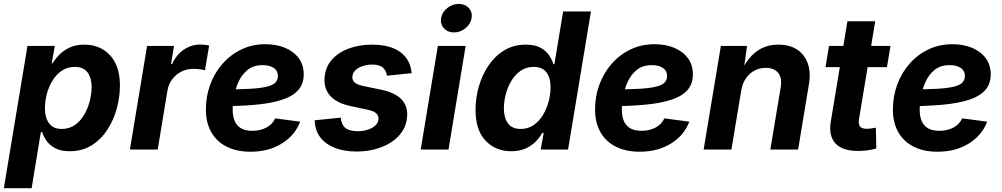

<svg xmlns="http://www.w3.org/2000/svg" viewBox="-37 -788 5281 1012"><path d="M-16.7 204.1 107.8 -545.9H251.8L235.6 -454H240Q253.5 -476.7 275.7 -499.6Q297.9 -522.4 330.5 -537.6Q363.1 -552.7 407.3 -552.7Q461.3 -552.7 503.6 -528.5Q546 -504.2 570.6 -456.2Q595.1 -408.1 595.1 -336.8Q595.1 -278.4 578.9 -217.5Q562.6 -156.7 529.7 -105.4Q496.8 -54.2 446.9 -22.5Q396.9 9.1 329.7 9.1Q283 9.1 253.5 -7Q224 -23.1 207.9 -46.4Q191.9 -69.7 185.3 -91.7H178.3L129.7 204.1ZM287.9 -108.3Q328.8 -108.3 358.5 -129.7Q388.2 -151.1 407.7 -185Q427.1 -218.9 436.5 -257Q445.9 -295.1 445.9 -328.6Q445.9 -377.4 424.4 -406.4Q402.9 -435.4 357.8 -435.4Q318.8 -435.4 289.2 -415.6Q259.6 -395.8 239.8 -363.5Q220 -331.1 209.9 -292.6Q199.9 -254.2 199.9 -216.9Q199.9 -166.7 222.1 -137.5Q244.4 -108.3 287.9 -108.3Z M647.8 0 738.2 -545.9H880.1L864.6 -450.8H870.4Q893.5 -501.3 933.1 -527.2Q972.8 -553.2 1018.7 -553.2Q1030.1 -553.2 1042.9 -551.9Q1055.6 -550.6 1065.3 -548.3L1043.5 -417.5Q1033.5 -420.8 1015.3 -422.9Q997.1 -425 981.5 -425Q948 -425 919 -410.5Q890.1 -396 870.8 -370.3Q851.4 -344.6 845.6 -310.7L794.3 0Z M1283.1 11.7Q1210.4 11.7 1157.7 -14.9Q1105 -41.5 1076.6 -91.4Q1048.2 -141.2 1048.2 -210.9Q1048.2 -280 1071 -342.1Q1093.9 -404.1 1135.8 -451.9Q1177.7 -499.8 1235.3 -527.4Q1292.8 -555 1362.2 -555Q1419.9 -555 1465.6 -535.9Q1511.2 -516.8 1537.6 -481.2Q1563.9 -445.7 1563.9 -396Q1563.9 -345.1 1534.2 -312.3Q1504.5 -279.4 1446.3 -261Q1388.2 -242.6 1303.2 -235.3Q1218.2 -228 1107.7 -228L1122.8 -316.6Q1216.4 -316.6 1276.1 -319.7Q1335.7 -322.9 1368.8 -331Q1401.8 -339.1 1414.8 -353.2Q1427.8 -367.2 1427.8 -388.8Q1427.8 -414.7 1406.2 -429.7Q1384.5 -444.7 1347.1 -444.7Q1299.3 -444.7 1268.5 -419.9Q1237.7 -395.2 1220.5 -357.5Q1203.4 -319.8 1196.4 -279.7Q1189.4 -239.5 1189.4 -208.5Q1189.4 -177.4 1199 -152.4Q1208.6 -127.5 1231.6 -113Q1254.5 -98.6 1293.7 -98.6Q1335.7 -98.6 1367.6 -115.9Q1399.6 -133.2 1413.4 -164.1L1545.1 -146.7Q1518.2 -75.1 1448.7 -31.7Q1379.2 11.7 1283.1 11.7Z M1843 10.7Q1776.7 10.7 1728 -8.5Q1679.3 -27.7 1652.1 -63Q1624.9 -98.3 1622.1 -146.6Q1621.9 -148.7 1621.8 -150.4Q1621.7 -152.1 1621.7 -154L1758.9 -167.9Q1762.8 -129.8 1784 -113.2Q1805.3 -96.5 1849.5 -96.5Q1876.3 -96.5 1900.3 -104Q1924.3 -111.5 1940.2 -125.4Q1956 -139.4 1957.8 -159.1Q1959.6 -177.8 1946.2 -190.4Q1932.9 -203 1899.8 -209.9L1809 -229.3Q1737.7 -244.8 1703.5 -282.9Q1669.4 -321.1 1673.8 -377.5Q1677.4 -434 1712.1 -473.2Q1746.8 -512.3 1802.2 -532.5Q1857.6 -552.7 1922.6 -552.7Q2019.2 -552.7 2071.7 -514.2Q2124.1 -475.6 2131 -412.9Q2131.7 -410.4 2132.2 -407.7Q2132.8 -405.1 2133 -402.4L2002.6 -389Q1998.6 -417 1980.4 -432.4Q1962.2 -447.7 1923.3 -447.7Q1899.6 -447.7 1876.6 -440.4Q1853.6 -433.2 1838 -419.4Q1822.3 -405.6 1820.5 -385.2Q1818.3 -366.9 1831 -354.5Q1843.6 -342.1 1877.9 -334.6L1972.8 -315Q2044.4 -300.1 2078.8 -264.5Q2113.3 -229 2108.8 -173.8Q2106.1 -130.4 2083.7 -96.1Q2061.3 -61.8 2024.4 -37.9Q1987.5 -14.1 1940.8 -1.7Q1894.1 10.7 1843 10.7Z M2180.5 0 2270.9 -545.9H2417.3L2327 0ZM2355.8 -617.1Q2322.7 -617.1 2302.8 -639.2Q2283 -661.3 2288 -692.3Q2293.1 -723.9 2320.5 -745.7Q2347.8 -767.5 2380.9 -767.5Q2414.2 -767.5 2434.1 -745.7Q2453.9 -723.8 2448.7 -692.3Q2443.6 -661.3 2416.4 -639.2Q2389.1 -617.1 2355.8 -617.1Z M2657.9 9.1Q2574.6 9.1 2522 -47Q2469.4 -103.1 2469.4 -207.8Q2469.4 -270.9 2486.9 -332.2Q2504.4 -393.4 2538.3 -443.4Q2572.2 -493.3 2621.5 -523Q2670.7 -552.7 2734.3 -552.7Q2782.7 -552.7 2812.4 -536.2Q2842.1 -519.7 2857.8 -495.7Q2873.6 -471.7 2879.9 -449.7H2885.2L2931.2 -727.5H3077.8L2957.2 0H2813L2828.7 -87.4H2821Q2807.2 -62.6 2785.3 -40.6Q2763.5 -18.5 2732 -4.7Q2700.5 9.1 2657.9 9.1ZM2706.8 -108.3Q2745.8 -108.3 2775.3 -128.4Q2804.7 -148.5 2824.6 -181.5Q2844.5 -214.4 2854.7 -253.1Q2864.9 -291.7 2864.9 -328.9Q2864.9 -378.6 2842.8 -407Q2820.6 -435.4 2776.5 -435.4Q2737.4 -435.4 2707.9 -415.3Q2678.5 -395.3 2658.7 -362.6Q2639 -330 2628.9 -291.6Q2618.9 -253.3 2618.9 -216.4Q2618.9 -167.4 2640.5 -137.8Q2662.2 -108.3 2706.8 -108.3Z M3334.3 11.7Q3261.7 11.7 3209 -14.9Q3156.3 -41.5 3127.9 -91.4Q3099.5 -141.2 3099.5 -210.9Q3099.5 -280 3122.3 -342.1Q3145.1 -404.1 3187.1 -451.9Q3229 -499.8 3286.5 -527.4Q3344 -555 3413.4 -555Q3471.2 -555 3516.8 -535.9Q3562.5 -516.8 3588.9 -481.2Q3615.2 -445.7 3615.2 -396Q3615.2 -345.1 3585.5 -312.3Q3555.7 -279.4 3497.6 -261Q3439.5 -242.6 3354.5 -235.3Q3269.5 -228 3159 -228L3174.1 -316.6Q3267.7 -316.6 3327.3 -319.7Q3387 -322.9 3420 -331Q3453.1 -339.1 3466.1 -353.2Q3479.1 -367.2 3479.1 -388.8Q3479.1 -414.7 3457.4 -429.7Q3435.8 -444.7 3398.3 -444.7Q3350.5 -444.7 3319.8 -419.9Q3289 -395.2 3271.8 -357.5Q3254.6 -319.8 3247.7 -279.7Q3240.7 -239.5 3240.7 -208.5Q3240.7 -177.4 3250.3 -152.4Q3259.9 -127.5 3282.8 -113Q3305.7 -98.6 3345 -98.6Q3387 -98.6 3418.9 -115.9Q3450.8 -133.2 3464.7 -164.1L3596.3 -146.7Q3569.5 -75.1 3500 -31.7Q3430.4 11.7 3334.3 11.7Z M3870 -311.3 3818.2 0H3671.8L3762.6 -545.9H3900.6L3881.2 -409.6L3871.1 -414.4Q3903.5 -482 3951.4 -517.4Q3999.2 -552.7 4065.5 -552.7Q4124.3 -552.7 4164.1 -526.8Q4204 -500.8 4220.7 -453.7Q4237.5 -406.5 4226.5 -342.4L4169.7 0H4023.3L4077.7 -326.5Q4086.4 -377.8 4064.4 -404.1Q4042.3 -430.4 3999 -430.4Q3966.4 -430.4 3939.3 -415.7Q3912.1 -401.1 3894.1 -374.4Q3876 -347.6 3870 -311.3Z M4656.4 -545.9 4638.1 -434.3H4314.2L4332.5 -545.9ZM4429.7 -675.8H4576.1L4490.6 -159.8Q4486.4 -133.3 4496.2 -121.1Q4506 -109 4532 -109Q4540.6 -109 4555.9 -111.1Q4571.2 -113.2 4579.5 -115.1L4582 -5.3Q4556.9 1.7 4532.5 4.7Q4508 7.6 4485.5 7.6Q4402.9 7.6 4366.3 -32.3Q4329.6 -72.3 4341.9 -146.9Z M4904.2 11.7Q4831.5 11.7 4778.8 -14.9Q4726.1 -41.5 4697.7 -91.4Q4669.3 -141.2 4669.3 -210.9Q4669.3 -280 4692.1 -342.1Q4715 -404.1 4756.9 -451.9Q4798.8 -499.8 4856.4 -527.4Q4913.9 -555 4983.3 -555Q5041 -555 5086.7 -535.9Q5132.3 -516.8 5158.7 -481.2Q5185 -445.7 5185 -396Q5185 -345.1 5155.3 -312.3Q5125.5 -279.4 5067.4 -261Q5009.3 -242.6 4924.3 -235.3Q4839.3 -228 4728.8 -228L4743.9 -316.6Q4837.5 -316.6 4897.2 -319.7Q4956.8 -322.9 4989.9 -331Q5022.9 -339.1 5035.9 -353.2Q5048.9 -367.2 5048.9 -388.8Q5048.9 -414.7 5027.3 -429.7Q5005.6 -444.7 4968.1 -444.7Q4920.4 -444.7 4889.6 -419.9Q4858.8 -395.2 4841.6 -357.5Q4824.5 -319.8 4817.5 -279.7Q4810.5 -239.5 4810.5 -208.5Q4810.5 -177.4 4820.1 -152.4Q4829.7 -127.5 4852.6 -113Q4875.6 -98.6 4914.8 -98.6Q4956.8 -98.6 4988.7 -115.9Q5020.7 -133.2 5034.5 -164.1L5166.2 -146.7Q5139.3 -75.1 5069.8 -31.7Q5000.3 11.7 4904.2 11.7Z"/></svg>

Font: Inter
Style: Italic
Weight: 400
Italic angle: -9.3988°
Designer: Rasmus Andersson
Foundry: rsms
Version: Version 4.001;git-66647c0bb